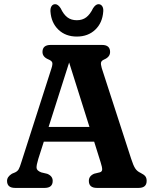

<svg xmlns="http://www.w3.org/2000/svg" viewBox="-20 -920 753 940"><path d="M238 -34.5Q238 0 198.5 0H54Q14.5 0 14.5 -34.5Q14.5 -54.5 38.5 -69.5L54 -76Q65.5 -81.5 71.2 -91Q77 -100.5 85.5 -129L231.5 -584Q238.5 -605 235.8 -613.8Q233 -622.5 217.5 -629Q188 -641 188 -665.5Q188 -700 228 -700H479.5Q519 -700 519 -665.5Q519 -641 489.5 -628.5Q477 -623 474.8 -614.5Q472.5 -606 478 -587L622 -143Q632.5 -110 642 -95.5Q651.5 -81 668.5 -73.5Q685.5 -65 691.8 -56.5Q698 -48 698 -34.5Q698 0 658.5 0H454.5Q415 0 415 -34.5Q415 -58.5 441 -69.5L469.5 -76.5Q480 -80 480.2 -90.5Q480.5 -101 472.5 -126L441 -226.5H194.5L167.5 -142Q158 -111 159 -97.8Q160 -84.5 182 -76L211.5 -69Q238 -58 238 -34.5ZM218 -298.5H418L318.5 -614ZM356 -821Q383.5 -821 402.2 -835.2Q421 -849.5 435.5 -879.5Q448.5 -899.5 462 -899.5Q474 -899.5 480.5 -889.5Q487 -879.5 485.5 -863.5Q481.5 -808 446.2 -774.5Q411 -741 356 -741Q301.5 -741 266.2 -774.5Q231 -808 227 -863.5Q226 -879.5 232.2 -889.5Q238.5 -899.5 250.5 -899.5Q264 -899.5 277 -879.5Q291 -849.5 309.8 -835.2Q328.5 -821 356 -821Z"/></svg>

Font: Fraunces 72pt SuperSoft SemiBold
Style: Regular
Weight: 600
Version: Version 1.000;[b76b70a41]